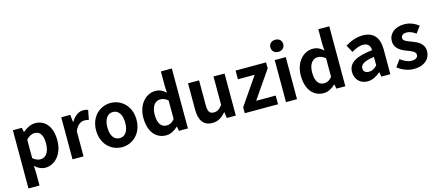

<svg xmlns="http://www.w3.org/2000/svg" viewBox="-63 -1532 5646 2469"><g transform="rotate(-15 2760.0 -298.0)"><path d="M79 215H226V45L221 -47C264 -8 311 14 360 14C483 14 598 -97 598 -289C598 -461 516 -574 378 -574C318 -574 260 -542 213 -502H210L199 -560H79ZM327 -107C297 -107 261 -118 226 -149V-395C264 -434 298 -453 336 -453C413 -453 447 -394 447 -287C447 -165 395 -107 327 -107Z M723 0H870V-334C901 -415 954 -444 998 -444C1021 -444 1037 -441 1057 -435L1082 -562C1065 -569 1047 -574 1016 -574C958 -574 898 -534 857 -461H854L843 -560H723Z M1381 14C1521 14 1650 -94 1650 -280C1650 -466 1521 -574 1381 -574C1241 -574 1112 -466 1112 -280C1112 -94 1241 14 1381 14ZM1381 -106C1305 -106 1262 -174 1262 -280C1262 -385 1305 -454 1381 -454C1457 -454 1500 -385 1500 -280C1500 -174 1457 -106 1381 -106Z M1970 14C2028 14 2084 -18 2125 -58H2129L2140 0H2259V-798H2113V-601L2118 -513C2078 -550 2039 -574 1976 -574C1855 -574 1741 -462 1741 -280C1741 -96 1831 14 1970 14ZM2008 -107C1934 -107 1892 -165 1892 -281C1892 -393 1945 -453 2008 -453C2043 -453 2079 -442 2113 -411V-165C2080 -123 2047 -107 2008 -107Z M2584 14C2660 14 2714 -23 2762 -80H2766L2777 0H2897V-560H2750V-182C2712 -132 2682 -112 2636 -112C2582 -112 2558 -143 2558 -229V-560H2411V-210C2411 -70 2463 14 2584 14Z M3016 0H3459V-116H3199L3450 -481V-560H3044V-444H3267L3016 -79Z M3565 0H3712V-560H3565ZM3639 -650C3689 -650 3724 -682 3724 -731C3724 -779 3689 -811 3639 -811C3588 -811 3553 -779 3553 -731C3553 -682 3588 -650 3639 -650Z M4066 14C4124 14 4180 -18 4221 -58H4225L4236 0H4355V-798H4209V-601L4214 -513C4174 -550 4135 -574 4072 -574C3951 -574 3837 -462 3837 -280C3837 -96 3927 14 4066 14ZM4104 -107C4030 -107 3988 -165 3988 -281C3988 -393 4041 -453 4104 -453C4139 -453 4175 -442 4209 -411V-165C4176 -123 4143 -107 4104 -107Z M4651 14C4715 14 4771 -18 4820 -60H4824L4834 0H4954V-327C4954 -489 4881 -574 4739 -574C4651 -574 4571 -541 4505 -500L4558 -403C4610 -433 4660 -456 4712 -456C4781 -456 4805 -414 4808 -359C4582 -335 4485 -272 4485 -152C4485 -57 4551 14 4651 14ZM4699 -101C4656 -101 4625 -120 4625 -164C4625 -214 4671 -252 4808 -269V-156C4772 -121 4741 -101 4699 -101Z M5264 14C5410 14 5487 -65 5487 -163C5487 -267 5405 -304 5331 -332C5272 -354 5220 -369 5220 -410C5220 -442 5244 -464 5295 -464C5336 -464 5375 -445 5415 -416L5481 -505C5435 -540 5372 -574 5291 -574C5163 -574 5082 -503 5082 -403C5082 -309 5161 -266 5232 -239C5291 -216 5349 -197 5349 -155C5349 -120 5324 -96 5268 -96C5216 -96 5168 -118 5118 -157L5051 -65C5107 -19 5189 14 5264 14Z"/></g></svg>

Font: Source Han Sans JP
Style: Bold
Weight: 700
Designer: Ryoko NISHIZUKA 西塚涼子 (kana, bopomofo & ideographs); Paul D. Hunt (Latin, Greek & Cyrillic); Sandoll Communications 산돌커뮤니
Foundry: Adobe
Version: Version 2.002;hotconv 1.0.116;makeotfexe 2.5.65601